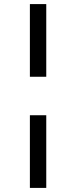

<svg xmlns="http://www.w3.org/2000/svg" viewBox="-20 -780 372 938"><path d="M126 -405V-760H206V-405ZM126 138V-217H206V138Z"/></svg>

Font: IBM Plex Sans Thai Text
Style: Regular
Weight: 450
Designer: Mike Abbink, Paul van der Laan, Pieter van Rosmalen, Ben Mitchell, Mark Frömberg
Foundry: Bold Monday
Version: Version 1.1